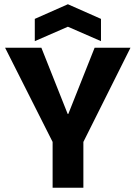

<svg xmlns="http://www.w3.org/2000/svg" viewBox="-20 -885 639 905"><path d="M228 0V-216L4 -660H175L299 -348H302L426 -660H595L373 -216V0ZM144 -691V-796L300 -865L456 -796V-691L300 -759Z"/></svg>

Font: Bricolage Grotesque 72pt
Style: Bold
Weight: 700
Designer: Mathieu Triay
Foundry: Atelier Triay
Version: Version 1.001;gftools[0.9.33.dev8+g029e19f]